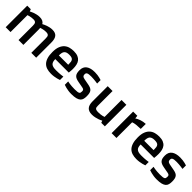

<svg xmlns="http://www.w3.org/2000/svg" viewBox="360 -1881 3247 3247"><g transform="rotate(45 1983.5 -257.5)"><path d="M81.1 -515.1H166L180.2 -477.1Q207.5 -491.7 238.3 -503.4Q264.6 -513.2 298.1 -521.5Q331.5 -529.8 367.2 -529.8Q410.2 -529.8 438.2 -516.1Q466.3 -502.4 481.9 -475.1Q494.1 -481.9 513.7 -491.2Q533.2 -500.5 557.6 -509Q582 -517.6 611.3 -523.7Q640.6 -529.8 672.9 -529.8Q744.1 -529.8 777.1 -489.5Q810.1 -449.2 810.1 -365.2V0H693.8V-342.8Q693.8 -366.2 690.9 -382.1Q688 -397.9 679.7 -408Q671.4 -418 657 -422.4Q642.6 -426.8 619.1 -426.8Q600.6 -426.8 583.3 -424.6Q565.9 -422.4 550.5 -418.9Q535.2 -415.5 522.7 -411.6Q510.3 -407.7 501.5 -404.8Q502.9 -392.1 503.4 -377.9Q503.9 -363.8 503.9 -355V0H388.2V-342.8Q388.2 -366.2 385 -382.1Q381.8 -397.9 373.5 -408Q365.2 -418 351.3 -422.4Q337.4 -426.8 315.9 -426.8Q291.5 -426.8 270.3 -423.1Q249 -419.4 232.4 -415.5Q212.9 -410.6 196.8 -404.8V0H81.1Z M936 -263.2Q936 -343.8 957 -395.5Q978 -447.3 1012.7 -477.1Q1047.4 -506.8 1091.8 -518.3Q1136.2 -529.8 1183.1 -529.8Q1242.2 -529.8 1281 -513.7Q1319.8 -497.6 1342.8 -468.5Q1365.7 -439.5 1375 -398.9Q1384.3 -358.4 1384.3 -309.6Q1384.3 -286.6 1382.6 -262.2Q1380.9 -237.8 1377.9 -211.9H1055.2Q1055.7 -177.2 1062.7 -153.6Q1069.8 -129.9 1086.2 -115Q1102.5 -100.1 1129.6 -93.5Q1156.7 -86.9 1197.3 -86.9Q1231.4 -86.9 1261.2 -88.6Q1291 -90.3 1313.5 -92.8Q1339.8 -95.2 1361.3 -99.1V-18.1Q1336.4 -8.8 1307.1 -1.5Q1282.2 4.9 1249 10Q1215.8 15.1 1178.2 15.1Q1120.6 15.1 1075.7 0.7Q1030.8 -13.7 999.8 -46.6Q968.8 -79.6 952.4 -132.8Q936 -186 936 -263.2ZM1277.3 -298.8V-317.4Q1277.3 -346.7 1273.7 -368.4Q1270 -390.1 1258.8 -404.3Q1247.6 -418.5 1227.1 -425.3Q1206.5 -432.1 1172.4 -432.1Q1135.7 -432.1 1112.5 -423.6Q1089.4 -415 1076.4 -398.2Q1063.5 -381.3 1058.8 -356.4Q1054.2 -331.5 1054.2 -298.8Z M1476.6 -99.1Q1498 -94.2 1524.4 -90.3Q1546.9 -86.9 1577.4 -84.5Q1607.9 -82 1644.5 -82Q1684.6 -82 1708 -85Q1731.4 -87.9 1743.4 -95Q1755.4 -102.1 1758.8 -114.3Q1762.2 -126.5 1762.2 -145Q1762.2 -154.8 1761 -162.8Q1759.8 -170.9 1755.1 -177.5Q1750.5 -184.1 1741.5 -188.7Q1732.4 -193.4 1717.3 -195.8L1609.4 -215.8Q1572.3 -222.2 1546.9 -232.9Q1521.5 -243.7 1506.1 -261.5Q1490.7 -279.3 1484.1 -305.4Q1477.5 -331.5 1477.5 -369.1Q1477.5 -450.2 1531.5 -490Q1585.4 -529.8 1685.5 -529.8Q1720.7 -529.8 1750.2 -525.6Q1779.8 -521.5 1801.8 -516.1Q1827.1 -510.3 1848.1 -502.9V-419.9Q1824.7 -423.8 1799.3 -426.8Q1777.3 -429.2 1750.2 -431.6Q1723.1 -434.1 1695.3 -434.1Q1663.6 -434.1 1642.6 -431.4Q1621.6 -428.7 1609.4 -422.4Q1597.2 -416 1592.3 -406Q1587.4 -396 1587.4 -380.9Q1587.4 -369.1 1589.4 -359.9Q1591.3 -350.6 1597.7 -343.3Q1604 -335.9 1615.2 -330.6Q1626.5 -325.2 1645.5 -321.8L1757.3 -300.8Q1790 -294.4 1812.7 -284.2Q1835.4 -273.9 1849.6 -256.3Q1863.8 -238.8 1870.1 -211.7Q1876.5 -184.6 1876.5 -145Q1876.5 -107.4 1868.9 -77.6Q1861.3 -47.9 1838.4 -27.3Q1815.4 -6.8 1773.4 4.2Q1731.4 15.1 1662.6 15.1Q1624.5 15.1 1590.8 10Q1557.1 4.9 1531.7 -1.5Q1502 -8.8 1476.6 -18.1Z M2006.3 -515.1H2122.1V-164.1Q2122.1 -143.6 2124.8 -129.4Q2127.4 -115.2 2136.2 -106.2Q2145 -97.2 2161.6 -93Q2178.2 -88.9 2206.1 -88.9Q2235.4 -88.9 2259.3 -92Q2283.2 -95.2 2300.3 -99.1Q2320.3 -104 2336.4 -109.9V-515.1H2452.1V0H2367.2L2353.5 -38.1Q2326.2 -22.9 2294.4 -11.2Q2267.1 -1.5 2231.2 6.8Q2195.3 15.1 2155.3 15.1Q2079.6 15.1 2043 -25.1Q2006.3 -65.4 2006.3 -150.9Z M2614.3 -515.1H2714.4L2721.2 -459Q2759.3 -483.9 2806.6 -500Q2854 -516.1 2913.1 -519L2912.1 -398.9Q2851.1 -397.9 2806.4 -392.8Q2761.7 -387.7 2730 -375V0H2614.3Z M2977.5 -263.2Q2977.5 -343.8 2998.5 -395.5Q3019.5 -447.3 3054.2 -477.1Q3088.9 -506.8 3133.3 -518.3Q3177.7 -529.8 3224.6 -529.8Q3283.7 -529.8 3322.5 -513.7Q3361.3 -497.6 3384.3 -468.5Q3407.2 -439.5 3416.5 -398.9Q3425.8 -358.4 3425.8 -309.6Q3425.8 -286.6 3424.1 -262.2Q3422.4 -237.8 3419.4 -211.9H3096.7Q3097.2 -177.2 3104.2 -153.6Q3111.3 -129.9 3127.7 -115Q3144 -100.1 3171.1 -93.5Q3198.2 -86.9 3238.8 -86.9Q3272.9 -86.9 3302.7 -88.6Q3332.5 -90.3 3355 -92.8Q3381.3 -95.2 3402.8 -99.1V-18.1Q3377.9 -8.8 3348.6 -1.5Q3323.7 4.9 3290.5 10Q3257.3 15.1 3219.7 15.1Q3162.1 15.1 3117.2 0.7Q3072.3 -13.7 3041.3 -46.6Q3010.3 -79.6 2993.9 -132.8Q2977.5 -186 2977.5 -263.2ZM3318.8 -298.8V-317.4Q3318.8 -346.7 3315.2 -368.4Q3311.5 -390.1 3300.3 -404.3Q3289.1 -418.5 3268.6 -425.3Q3248 -432.1 3213.9 -432.1Q3177.2 -432.1 3154.1 -423.6Q3130.9 -415 3117.9 -398.2Q3105 -381.3 3100.3 -356.4Q3095.7 -331.5 3095.7 -298.8Z M3518.1 -99.1Q3539.6 -94.2 3565.9 -90.3Q3588.4 -86.9 3618.9 -84.5Q3649.4 -82 3686 -82Q3726.1 -82 3749.5 -85Q3772.9 -87.9 3784.9 -95Q3796.9 -102.1 3800.3 -114.3Q3803.7 -126.5 3803.7 -145Q3803.7 -154.8 3802.5 -162.8Q3801.3 -170.9 3796.6 -177.5Q3792 -184.1 3783 -188.7Q3773.9 -193.4 3758.8 -195.8L3650.9 -215.8Q3613.8 -222.2 3588.4 -232.9Q3563 -243.7 3547.6 -261.5Q3532.2 -279.3 3525.6 -305.4Q3519 -331.5 3519 -369.1Q3519 -450.2 3573 -490Q3627 -529.8 3727.1 -529.8Q3762.2 -529.8 3791.7 -525.6Q3821.3 -521.5 3843.3 -516.1Q3868.7 -510.3 3889.6 -502.9V-419.9Q3866.2 -423.8 3840.8 -426.8Q3818.8 -429.2 3791.7 -431.6Q3764.6 -434.1 3736.8 -434.1Q3705.1 -434.1 3684.1 -431.4Q3663.1 -428.7 3650.9 -422.4Q3638.7 -416 3633.8 -406Q3628.9 -396 3628.9 -380.9Q3628.9 -369.1 3630.9 -359.9Q3632.8 -350.6 3639.2 -343.3Q3645.5 -335.9 3656.7 -330.6Q3668 -325.2 3687 -321.8L3798.8 -300.8Q3831.5 -294.4 3854.2 -284.2Q3877 -273.9 3891.1 -256.3Q3905.3 -238.8 3911.6 -211.7Q3918 -184.6 3918 -145Q3918 -107.4 3910.4 -77.6Q3902.8 -47.9 3879.9 -27.3Q3856.9 -6.8 3814.9 4.2Q3772.9 15.1 3704.1 15.1Q3666 15.1 3632.3 10Q3598.6 4.9 3573.2 -1.5Q3543.5 -8.8 3518.1 -18.1Z"/></g></svg>

Font: Doppio One
Style: Regular
Weight: 400
Designer: Szymon Celej
Foundry: Szymon Celej
Version: Version 1.002